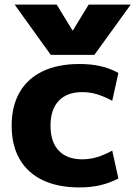

<svg xmlns="http://www.w3.org/2000/svg" viewBox="-20 -810 592 840"><path d="M44 -790H228L297 -677H299L368 -790H552L393 -570H202ZM328 10Q234 10 167.5 -21.5Q101 -53 66 -113.5Q31 -174 31 -260Q31 -346 66 -406.5Q101 -467 167.5 -498.5Q234 -530 328 -530Q377 -530 418 -521Q459 -512 498 -491L471 -369Q436 -388 404.5 -397.5Q373 -407 340 -407Q273 -407 237 -369Q201 -331 201 -260Q201 -189 237 -151Q273 -113 340 -113Q373 -113 404.5 -122.5Q436 -132 471 -151L498 -29Q459 -9 418 0.5Q377 10 328 10Z"/></svg>

Font: M PLUS 1 ExtraBold
Style: Regular
Weight: 800
Designer: Coji Morishita
Foundry: UNDERFOREST DESIGN
Version: Version 1.001